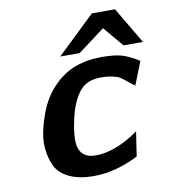

<svg xmlns="http://www.w3.org/2000/svg" viewBox="-79 -747 729 825"><g transform="rotate(-10 286.0 -334.0)"><path d="M211 -520 377 -679H478L572 -520H487L413 -608L296 -520ZM88 -237Q91 -250 99 -274Q123 -349 168.5 -398Q214 -447 267.5 -467Q321 -487 385 -487Q440 -487 472 -478Q504 -469 547 -442L507 -341Q494 -350 476.5 -364.5Q459 -379 449.5 -385Q440 -391 418.5 -396Q397 -401 365 -401Q304 -401 272.5 -360.5Q241 -320 225 -252Q205 -165 215 -125Q228 -75 288 -75Q325 -75 367 -89Q421 -107 476 -147L460 -40Q360 11 265 11Q201 11 158.5 -9Q116 -29 99 -63.5Q82 -98 78 -143Q74 -188 88 -237Z"/></g></svg>

Font: Coval
Style: ExtraBold Italic
Weight: 800
Foundry: Context Ltd
Version: Version 001.000